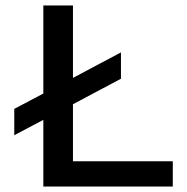

<svg xmlns="http://www.w3.org/2000/svg" viewBox="-20 -680 680 700"><path d="M246 -92H610V0H138V-243L32 -187V-283L138 -339V-660H246V-396L421 -489V-393L246 -300Z"/></svg>

Font: Elaine Sans Medium
Style: Regular
Weight: 500
Designer: Wei Huang
Foundry: Wei Huang
Version: Version 2.001;December 24, 2019;FontCreator 12.0.0.2547 64-b